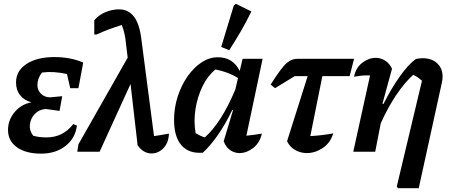

<svg xmlns="http://www.w3.org/2000/svg" viewBox="-20 -795 2372 1006"><path d="M195 10Q115 10 68.5 -23.5Q22 -57 22 -114Q22 -166 56.5 -207.5Q91 -249 145 -259Q108 -268 86 -295.5Q64 -323 64 -363Q64 -424 119 -460Q174 -496 266 -496Q305 -496 344 -489Q383 -482 416 -467L391 -333H348L331 -407Q261 -423 200 -415Q176 -384 176 -350Q176 -322 195 -303.5Q214 -285 243 -285L306 -291L292 -214L219 -224Q184 -221 162 -197.5Q140 -174 136.5 -142Q133 -110 154 -84Q184 -75 224 -75Q310 -75 364 -145L383 -137Q375 -71 323.5 -30.5Q272 10 195 10Z M385 0 391 -39 649 -493 641 -558Q638 -592 632.5 -617Q627 -642 618 -664Q549 -643 485 -614H474V-689Q499 -718 534 -732Q569 -746 603 -746Q652 -746 681 -709Q710 -672 720 -595L787 -82Q824 -87 865 -95Q864 -48 837 -19.5Q810 9 774 9Q731 9 701 -34L664 -355L502 0Z M1043 5Q970 11 931 -33.5Q892 -78 892 -167Q892 -230 911 -289Q930 -348 962.5 -394.5Q995 -441 1036 -468Q1077 -495 1121 -495Q1201 -495 1236 -423L1251 -487H1356L1271 -84Q1294 -86 1313.5 -89Q1333 -92 1352 -95Q1341 -46 1306.5 -19.5Q1272 7 1235 7Q1209 7 1186.5 -8Q1164 -23 1152 -55L1201 -218L1197 -219Q1128 -75 1043 5ZM1005 -97Q1017 -90 1028.5 -84.5Q1040 -79 1053 -75Q1140 -152 1213 -326L1227 -386Q1177 -418 1109 -431Q1069 -399 1042 -344.5Q1015 -290 1004.5 -225Q994 -160 1005 -97ZM1181 -532 1139 -549 1205 -766 1216 -775 1297 -735Q1273 -685 1243.5 -634Q1214 -583 1181 -532Z M1421 -333 1398 -352Q1428 -399 1448.5 -426.5Q1469 -454 1484.5 -466.5Q1500 -479 1513.5 -483Q1527 -487 1542 -487H1835L1812 -396H1669L1606 -82Q1665 -85 1726 -96Q1711 -46 1671 -19.5Q1631 7 1588 7Q1556 7 1528 -8Q1500 -23 1484 -55L1592 -396H1524Z M1831 0 1919 -400Q1911 -400 1901 -400Q1885 -400 1868.5 -398Q1852 -396 1835 -393Q1844 -440 1878 -466Q1912 -492 1949 -492Q1974 -492 1997 -478Q2020 -464 2034 -435L1984 -252L1989 -250Q2031 -333 2075.5 -395.5Q2120 -458 2159 -486Q2179 -490 2194 -490Q2242 -490 2270.5 -463.5Q2299 -437 2299 -394Q2299 -386 2298 -378Q2297 -370 2295 -361L2174 191H2065L2059 182L2191 -372Q2169 -392 2145 -403Q2099 -361 2056 -297Q2013 -233 1975 -149L1946 0Z"/></svg>

Font: Piazzolla SemiBold
Style: Italic
Weight: 600
Italic angle: -11.3°
Designer: Juan Pablo del Peral
Foundry: Huerta Tipografica
Version: Version 1.330